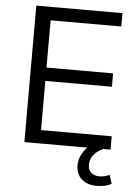

<svg xmlns="http://www.w3.org/2000/svg" viewBox="-60 -750 702 988"><g transform="rotate(5 291.5 -256.5)"><path d="M87 0V-705H532V-636H167V-392H511V-323H167V-69H532V0ZM475 192Q428 192 399 166Q370 140 370 95Q370 55 395.5 19.5Q421 -16 465 -36L494 0Q479 6 463.5 18.5Q448 31 438 48Q428 65 428 86Q428 114 444.5 128Q461 142 486 142Q499 142 512 139Q525 136 539 130L553 175Q539 183 519.5 187.5Q500 192 475 192Z"/></g></svg>

Font: Nunito Sans 12pt ExtraLight 12pt
Style: Regular
Weight: 400
Version: Version 3.101;gftools[0.9.27]